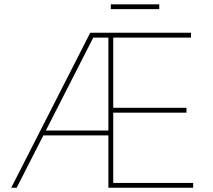

<svg xmlns="http://www.w3.org/2000/svg" viewBox="-20 -881 999 901"><path d="M32.7 0ZM886.4 0H488.6V-245.7H183.6L58.2 0H32.7L403.4 -727.3H876.4V-704.5H511.4V-375H855.1V-352.3H511.4V-22.7H886.4ZM488.6 -268.5V-704.5H417.6L195.3 -268.5ZM727.3 -838.1H500V-860.8H727.3Z"/></svg>

Font: Linik Sans Thin
Style: Regular
Weight: 100
Designer: Fonts by Rasmus Andersson / Changes by Cristiano Sobral with parts from Marc Monis
Foundry: rsms
Version: Version 3.020; ttfautohint (v1.6)